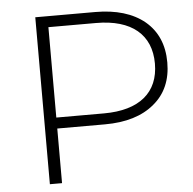

<svg xmlns="http://www.w3.org/2000/svg" viewBox="-51 -751 808 802"><g transform="rotate(-5 353.0 -350.0)"><path d="M126 -700V0H177V-229H377C465 -229 534 -250 584 -292C634 -333 659 -391 659 -464C659 -538 634 -596 584 -638C534 -679 465 -700 377 -700ZM177 -654H377C526 -654 607 -585 607 -464C607 -343 526 -275 377 -275H177Z"/></g></svg>

Font: Montserrat Light
Style: Regular
Weight: 300
Designer: Julieta Ulanovsky
Foundry: Julieta Ulanovsky
Version: Version 7.200